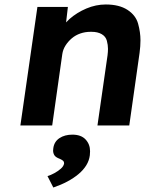

<svg xmlns="http://www.w3.org/2000/svg" viewBox="-20 -560 662 857"><path d="M71 0 147 -529H283L275 -460Q282 -467 290 -475Q323 -504 365.5 -522Q408 -540 452 -540Q512 -540 549 -516Q586 -492 596.5 -454Q607 -416 607 -380Q607 -354 603 -324L557 0H415L460 -313Q462 -329 462 -342Q462 -359 457 -378Q452 -397 434 -407.5Q416 -418 389 -418Q387 -418 384 -418Q360 -418 338.5 -410.5Q317 -403 300.5 -389Q284 -375 272.5 -357Q261 -339 258 -318L213 0ZM218 277 192 226Q206 222 222.5 213Q239 204 251.5 193Q264 182 266 170Q266 169 266 168Q266 162 262 158Q258 154 247 149Q228 142 222.5 132.5Q217 123 217 112Q217 107 218 101Q222 72 245.5 56.5Q269 41 303 41Q342 41 362 62.5Q382 84 382 115Q382 124 381 133Q378 157 365 178Q352 199 330.5 217Q309 235 281 250Q253 265 218 277Z"/></svg>

Font: Lexend SemBd
Style: Italic
Weight: 600
Italic angle: -8.13011°
Designer: Bonnie Shaver-Troup, Thomas Jockin
Foundry: Lexend
Version: Version 1.007